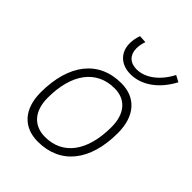

<svg xmlns="http://www.w3.org/2000/svg" viewBox="-220 -896 1026 1026"><g transform="rotate(45 293.0 -382.5)"><path d="M245.1 9.8C415 9.8 515.6 -114.7 515.6 -325.2C515.6 -452.6 450.2 -527.3 339.8 -527.3C170.4 -527.3 69.8 -400.9 69.8 -187.5C69.8 -63.5 135.3 9.8 245.1 9.8ZM254.9 -35.2C168 -35.2 116.7 -94.2 116.7 -193.8C116.7 -375 197.8 -482.4 334 -482.4C419.4 -482.4 468.8 -423.3 468.8 -323.7C468.8 -142.1 389.2 -35.2 254.9 -35.2ZM340.8 -595.2C421.9 -595.2 500.5 -648.4 552.2 -746.1L516.1 -765.1C475.6 -686 410.6 -636.7 345.2 -636.7C294.9 -636.7 265.1 -667 265.1 -715.8C265.1 -734.9 269 -754.4 275.9 -772.9L232.9 -775.4C224.6 -753.4 220.7 -729.5 220.7 -709.5C220.7 -640.6 267.6 -595.2 340.8 -595.2Z"/></g></svg>

Font: Cascadia Code PL ExtraLight
Style: Italic
Weight: 200
Italic angle: -10°
Monospace: yes
Designer: Aaron Bell
Foundry: Saja Typeworks
Version: Version 2404.023